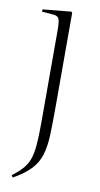

<svg xmlns="http://www.w3.org/2000/svg" viewBox="-87 -555 433 833"><g transform="rotate(10 130.0 -138.5)"><path d="M32 238 26 229Q53 208 70 189.5Q87 171 96.5 146.5Q106 122 109.5 83Q113 44 113 -17V-427Q113 -465 107 -476.5Q101 -488 80 -489L32 -493L33 -503L158 -515L162 -511V-90Q162 -21 160 29Q158 79 147 115.5Q136 152 109 181Q82 210 32 238Z"/></g></svg>

Font: Display Extralight
Style: Regular
Weight: 200
Designer: Latin by Veronika Burian and Jose Scaglione. Greek by Irene Vlachou. Cyrillic by Vera Evstafieva.
Foundry: TypeTogether
Version: Version 3.002